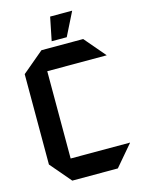

<svg xmlns="http://www.w3.org/2000/svg" viewBox="-129 -948 755 1022"><g transform="rotate(-15 248.5 -437.0)"><path d="M139 0 41 -115V-116H488V-115L390 0ZM41 -116V-613L160 -713H161V-116ZM161 -597V-713H390L488 -598V-597ZM225 -745 251 -874H372V-873L308 -745Z"/></g></svg>

Font: Foldit Medium
Style: Regular
Weight: 500
Version: Version 1.003